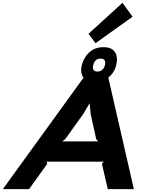

<svg xmlns="http://www.w3.org/2000/svg" viewBox="-74 -1327 1044 1347"><path d="M362.8 -335H613.8L601.1 -351.1L562 -526.9L555.2 -601.1L553.2 -600.1L509.8 -526.9L383.8 -351.1ZM662.1 -870.1Q667.5 -891.6 659.9 -903.8Q652.3 -916 631.8 -916Q591.3 -916 580.1 -870.1Q574.7 -849.1 582 -837.2Q589.4 -825.2 609.9 -825.2Q629.9 -825.2 643.3 -837.2Q656.7 -849.1 662.1 -870.1ZM686 -782.2 865.2 0H682.1L641.1 -178.2L653.8 -192.9H252L257.8 -178.2L129.9 0H-54.2L512.2 -782.2Q486.8 -814.9 500 -870.1Q514.2 -925.8 553.7 -960.9Q593.3 -996.1 651.9 -996.1Q710 -996.1 732.7 -961.2Q755.4 -926.3 741.2 -870.1Q728.5 -817.4 686 -782.2ZM785.2 -1307.1 856 -1210 596.2 -1023.9 546.9 -1089.8Z"/></svg>

Font: Sinkin Sans 700 Bold Italic
Style: Bold Italic
Weight: 700
Italic angle: -112°
Designer: Keith Bates
Foundry: K-Type
Version: Sinkin Sans (version 1.0)  by Keith Bates   •   © 2014   www